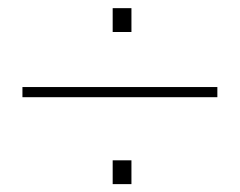

<svg xmlns="http://www.w3.org/2000/svg" viewBox="-20 -578 601 480"><path d="M36.1 -335V-360.4H523.4V-335ZM261.7 -117.7V-177.2H308.6V-117.7ZM261.7 -498V-557.6H308.6V-498Z"/></svg>

Font: Roboto Slab LO Thin
Style: Regular
Weight: 250
Designer: Google
Version: Version 2.00;September 28, 2018;FontCreator 11.5.0.2427 64-b